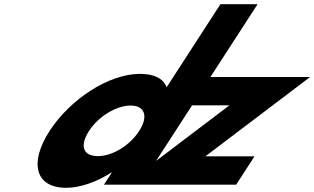

<svg xmlns="http://www.w3.org/2000/svg" viewBox="-20 -880 1498 915"><path d="M895.3 -378H1073.3L723.8 -113.1ZM216.3 -256C119.2 -106 145.8 15 295.8 15C365.8 15 445.9 -16 511.1 -58H513.1L475.5 0H574.5H650.5H1105.5L1192.9 -135H958.9L1457.8 -513H982.8L1207.5 -860H1030.5L774 -464C758.6 -505 716.5 -528 647.5 -528C497.5 -528 313.5 -406 216.3 -256ZM404.3 -256C450.3 -327 535.7 -377 602.7 -377C668.7 -377 689.3 -327 643.3 -256C598 -186 515.6 -136 446.6 -136C374.6 -136 359 -186 404.3 -256Z"/></svg>

Font: Hussar
Style: BdWodka
Weight: 700
Foundry: Cannot Into Space Fonts
Version: Version 2.00